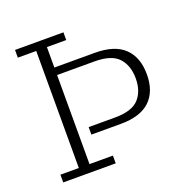

<svg xmlns="http://www.w3.org/2000/svg" viewBox="-108 -688 785 794"><g transform="rotate(-20 284.5 -291.5)"><path d="M39 0V-34H120V-549H39V-583H252V-549H167V-459H345Q432 -459 474.5 -418Q517 -377 517 -302Q517 -227 474.5 -186.5Q432 -146 345 -146H216V-179H332Q407 -179 437.5 -212.5Q468 -246 468 -302Q468 -358 437.5 -392Q407 -426 332 -426H167V-34H270V0Z"/></g></svg>

Font: Rokkitt ExtraLight
Style: Regular
Weight: 250
Version: Version 3.103